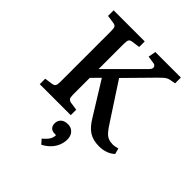

<svg xmlns="http://www.w3.org/2000/svg" viewBox="-264 -857 1292 1292"><g transform="rotate(45 381.5 -211.0)"><path d="M636 14Q607 14 583 8Q559 2 539.5 -10.5Q520 -23 503 -42.5Q486 -62 471 -87L323 -326L266 -268V-108Q266 -83 272.5 -73Q279 -63 298 -60L353 -52V0H58V-52L114 -60Q133 -63 139 -73Q145 -83 145 -111V-595Q145 -621 138.5 -630.5Q132 -640 112 -642L58 -650V-703H354V-650L296 -642Q279 -640 272.5 -630.5Q266 -621 266 -591V-352L507 -593Q518 -604 520 -614.5Q522 -625 515 -633Q508 -641 492 -642L445 -649L455 -703H698V-648L660 -641Q648 -639 638 -634Q628 -629 617 -619.5Q606 -610 589 -593L406 -407L577 -145Q598 -112 614.5 -93.5Q631 -75 649.5 -67.5Q668 -60 694 -60Q703 -60 713.5 -62Q724 -64 738 -68L749 -27Q730 -8 700.5 3Q671 14 636 14ZM353 281 326 250Q347 232 358 218.5Q369 205 373.5 192Q378 179 378 165H368Q339 165 327 151Q315 137 315 117Q315 97 323.5 83.5Q332 70 347 63Q362 56 382 56Q406 56 421.5 66.5Q437 77 445 94Q453 111 453 132Q453 158 443 185.5Q433 213 410.5 238Q388 263 353 281Z"/></g></svg>

Font: Literata 18pt Medium
Style: Regular
Weight: 500
Designer: Latin by Veronika Burian and Jose Scaglione. Greek by Irene Vlachou. Cyrillic by Vera Evstafieva.
Foundry: TypeTogether
Version: Version 3.103;gftools[0.9.29]